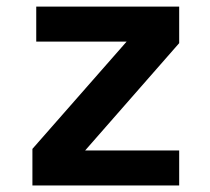

<svg xmlns="http://www.w3.org/2000/svg" viewBox="-20 -567 642 587"><path d="M79.1 0H527.8V-106.9H240.2L527.8 -435.1V-546.9H90.8V-439.9H367.2L79.1 -111.8Z"/></svg>

Font: Hack
Style: Bold
Weight: 700
Monospace: yes
Designer: Christopher Simpkins
Foundry: Christopher Simpkins
Version: Version 2.010